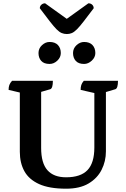

<svg xmlns="http://www.w3.org/2000/svg" viewBox="-20 -1130 765 1162"><path d="M380 12Q278 12 216.5 -16Q155 -44 127.5 -94Q100 -144 100 -211V-570L32 -586Q32 -603 36.5 -615.5Q41 -628 53 -641H300Q300 -595 284 -590L229 -574V-235Q229 -143 267 -100Q305 -57 380 -57Q468 -57 509.5 -100.5Q551 -144 551 -237V-567L468 -586Q468 -603 472 -615.5Q476 -628 487 -641H694Q694 -595 678 -590L621 -573V-214Q621 -154 595 -102.5Q569 -51 516 -19.5Q463 12 380 12ZM489 -743Q455 -743 438.5 -761.5Q422 -780 422 -809Q422 -837 443 -856.5Q464 -876 489 -876Q522 -876 539.5 -857.5Q557 -839 557 -809Q557 -783 535.5 -763Q514 -743 489 -743ZM280 -743Q246 -743 229.5 -761.5Q213 -780 213 -809Q213 -837 234 -856.5Q255 -876 280 -876Q313 -876 330.5 -857.5Q348 -839 348 -809Q348 -783 327 -763Q306 -743 280 -743ZM385 -924Q368 -924 353.5 -930Q339 -936 322.5 -952.5Q306 -969 282 -1000Q258 -1031 221 -1080Q221 -1093 230.5 -1101.5Q240 -1110 253 -1110L384 -1016L515 -1110Q529 -1110 538 -1101.5Q547 -1093 547 -1080Q510 -1031 486 -1000Q462 -969 445.5 -952.5Q429 -936 415 -930Q401 -924 385 -924Z"/></svg>

Font: Petrona
Style: Bold
Weight: 700
Designer: Ringo R. Seeber
Foundry: Ringo R. Seeber
Version: Version 2.001; ttfautohint (v1.8.3)